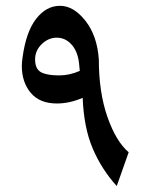

<svg xmlns="http://www.w3.org/2000/svg" viewBox="-20 -603 505 644"><path d="M53.2 -381.8Q53.2 -394.5 55.7 -410.6Q67.4 -496.6 101.3 -540Q135.3 -583.5 181.2 -583.5Q227.1 -583.5 266.6 -533.2Q306.2 -482.9 311.5 -403.3Q311.5 -293.5 340.3 -210.9Q369.1 -128.4 411.6 -92.3L371.6 21Q321.3 -34.2 291.3 -104.2Q261.2 -174.3 257.3 -274.9Q213.4 -255.9 170.9 -255.9Q112.8 -255.9 83 -291.7Q53.2 -327.6 53.2 -381.8ZM97.7 -403.3Q97.7 -366.7 125 -357.4Q145 -350.1 179 -350.1Q212.9 -350.1 247.6 -365.2Q247.1 -370.1 246.1 -380.9Q242.7 -431.6 216.8 -457Q197.3 -476.6 169.9 -476.6Q142.6 -476.6 120.1 -455.1Q97.7 -433.6 97.7 -403.3Z"/></svg>

Font: Farbod
Style: Regular
Weight: 400
Designer: Mohammad Saleh Souzanchi
Foundry: http://font-store.ir
Version: Version:3.2.5;RFB:1.2.5;Building:2016-06-12 13:21:07.028780